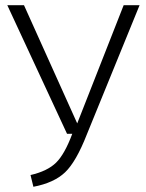

<svg xmlns="http://www.w3.org/2000/svg" viewBox="-20 -705 559 736"><path d="M108 11 97 -34Q162 -49 195 -81.5Q228 -114 257 -192H237L8 -685H72L276 -232L454 -685H515L313 -190Q272 -85 229.5 -44.5Q187 -4 108 11Z"/></svg>

Font: Trujillo Light
Style: Regular
Weight: 300
Designer: Fira Sans original fonts by bBox Type GmbH, Carrois Corporate GbR, & Edenspiekermann AG / Changes by Cristiano Sobral
Foundry: Fira Sans original fonts by bBox Type GmbH, Carrois Corporate GbR, & Edenspiekermann AG / Changes by Cristiano Sobral
Version: Version 4.301;July 28, 2020;FontCreator 13.0.0.2655 64-bit